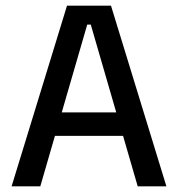

<svg xmlns="http://www.w3.org/2000/svg" viewBox="-20 -659 630 679"><path d="M21 0 217 -639H372.5L568.5 0H467L301 -572H288.5L122.5 0ZM149 -178.5V-261.5H439.5V-178.5Z"/></svg>

Font: Anek Bangla Medium
Style: Regular
Weight: 500
Designer: Sulekha Rajkumar (Bangla), Yesha Goshar (Latin)
Foundry: Ek Type
Version: Version 1.003